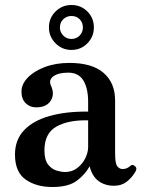

<svg xmlns="http://www.w3.org/2000/svg" viewBox="-20 -737 572 769"><path d="M190 12Q125 12 82.5 -18Q40 -48 40 -118Q40 -177 76.5 -215.5Q113 -254 179 -272.5Q245 -291 333 -290V-329Q333 -383 314 -414.5Q295 -446 253 -446Q214 -446 194 -431.5Q174 -417 184 -394Q200 -360 183 -333.5Q166 -307 125 -307Q100 -307 83 -323.5Q66 -340 66 -370Q66 -400 91 -426Q116 -452 159.5 -468.5Q203 -485 258 -485Q349 -485 395 -445Q441 -405 441 -335V-123Q441 -83 449.5 -71.5Q458 -60 471 -60Q481 -60 488.5 -63.5Q496 -67 500 -71Q511 -82 522 -70Q527 -65 526 -59Q525 -53 521 -47Q507 -24 486.5 -8.5Q466 7 437 7Q400 7 374.5 -12Q349 -31 339 -71Q321 -38 287.5 -13Q254 12 190 12ZM240 -48Q269 -48 290 -64.5Q311 -81 322 -104Q333 -127 333 -148V-255Q254 -257 206 -230Q158 -203 158 -135Q158 -96 173 -77.5Q188 -59 207.5 -53.5Q227 -48 240 -48ZM266 -537Q229 -537 202.5 -563.5Q176 -590 176 -627Q176 -665 202.5 -691Q229 -717 266 -717Q304 -717 330 -691Q356 -665 356 -627Q356 -590 330 -563.5Q304 -537 266 -537ZM266 -581Q286 -581 299 -594.5Q312 -608 312 -627Q312 -647 299 -660Q286 -673 266 -673Q247 -673 233.5 -660Q220 -647 220 -627Q220 -608 233.5 -594.5Q247 -581 266 -581Z"/></svg>

Font: Zen Antique
Style: Regular
Weight: 400
Designer: Yoshimichi Ohira
Foundry: Positype
Version: Version 1.001